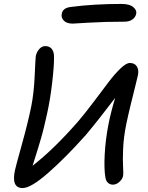

<svg xmlns="http://www.w3.org/2000/svg" viewBox="-20 -950 747 967"><path d="M346.2 -831.1Q316.4 -831.1 301.8 -845.7Q287.1 -860.4 291 -879.9Q295.4 -910.2 336.9 -915Q452.1 -930.2 591.8 -930.2Q632.8 -930.2 651.4 -914.1Q669.9 -897.9 666 -880.9Q662.1 -862.3 646.5 -851.6Q630.9 -840.8 606.9 -840.8Q508.8 -840.8 428.5 -835.9Q348.1 -831.1 346.2 -831.1ZM94.2 -2.9Q36.1 -2.9 55.2 -91.8Q58.1 -107.4 89.6 -220.5Q121.1 -333.5 137.2 -413.1Q150.9 -481 154.8 -570.3Q158.7 -659.7 160.2 -667Q164.1 -687 177.2 -702.4Q190.4 -717.8 208 -717.8Q230 -717.8 241.5 -702.6Q252.9 -687.5 252 -661.1Q252.9 -621.6 242.9 -534.7Q232.9 -447.8 216.8 -376Q209.5 -342.8 201.9 -311.3Q194.3 -279.8 185.5 -249.8Q176.8 -219.7 171.1 -201.2Q165.5 -182.6 156 -153.1Q146.5 -123.5 144 -115.2Q250 -197.3 373 -337.9Q407.2 -377.9 453.1 -438.7Q499 -499.5 527.3 -537.1Q555.7 -574.7 585.4 -603.8Q615.2 -632.8 633.8 -632.8Q657.7 -632.8 668.9 -616Q680.2 -599.1 674.8 -571.8Q673.3 -563.5 663.3 -523.9Q653.3 -484.4 639.4 -427.5Q625.5 -370.6 616.2 -326.2Q602.5 -258.8 600.1 -200.7Q597.7 -142.6 599.9 -108.4Q602.1 -74.2 600.1 -64.9Q597.2 -48.3 581.5 -34.2Q565.9 -20 548.8 -20Q534.2 -20 524.2 -29.1Q514.2 -38.1 511.2 -54.2Q503.4 -96.7 507.3 -171.4Q511.2 -246.1 525.9 -321.8Q537.6 -382.8 560.1 -457Q470.2 -338.9 412.1 -270Q310.5 -156.2 223.1 -79.6Q135.7 -2.9 94.2 -2.9Z"/></svg>

Font: Shantell Sans Irregular
Style: Italic
Weight: 400
Italic angle: -11.31°
Designer: Stephen Nixon, Anya Danilova, Shantell Martin
Foundry: Arrow Type
Version: Version 1.006;[9816181b4]